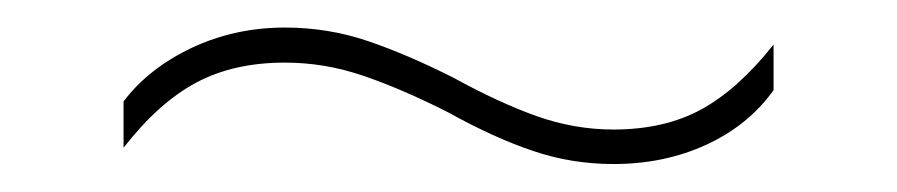

<svg xmlns="http://www.w3.org/2000/svg" viewBox="-20 -371 645 138"><path d="M536 -306.2V-339Q510.8 -307.1 484.3 -292.5Q457.7 -277.9 420.9 -277.9Q393 -277.9 365.8 -287.5Q338.6 -297.2 305.8 -315.2Q272.9 -331.8 244.4 -341.5Q215.8 -351.2 184.8 -351.2Q148.8 -351.2 117.8 -336.6Q86.8 -321.9 68.8 -298.1V-264.8Q94 -297.2 121 -311.6Q147.9 -326 184.8 -326Q213.6 -326 241.2 -316.5Q268.9 -307.1 302.6 -290Q335 -272 362.9 -262.6Q390.7 -253.1 420.9 -253.1Q457.7 -253.1 487.9 -267.1Q518 -281 536 -306.2Z"/></svg>

Font: Arad-VF Thin Dots1
Style: Regular
Weight: 100
Designer: Mohammad Darvishi
Version: Version 1.000;August 30, 2024;FontCreator 15.0.0.2992 64-bit